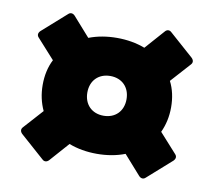

<svg xmlns="http://www.w3.org/2000/svg" viewBox="-66 -734 773 695"><g transform="rotate(10 321.0 -386.5)"><path d="M131 -120C139 -112 149 -114 156 -122L218 -192C249 -180 284 -174 321 -174C358 -174 393 -180 424 -192L486 -122C493 -114 503 -112 511 -120L599 -198C607 -206 608 -215 600 -223L537 -293C550 -321 557 -352 557 -386C557 -421 550 -453 536 -480L600 -551C608 -559 607 -568 599 -576L511 -654C503 -662 493 -661 486 -652L424 -582C393 -594 358 -600 321 -600C284 -600 249 -594 218 -582L156 -652C149 -660 139 -662 131 -654L43 -576C35 -568 34 -559 42 -551L106 -480C92 -453 85 -421 85 -386C85 -352 92 -321 105 -293L42 -223C34 -215 35 -206 43 -198ZM321 -314C278 -314 249 -343 249 -387C249 -431 278 -460 321 -460C364 -460 393 -431 393 -387C393 -343 364 -314 321 -314Z"/></g></svg>

Font: LINE Seed Sans TH Heavy
Style: Regular
Weight: 900
Designer: Dalton Maag Ltd | Thai characters by Cadson Demak Co.,Ltd.
Foundry: Dalton Maag Ltd
Version: Version 1.003